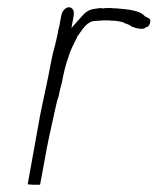

<svg xmlns="http://www.w3.org/2000/svg" viewBox="-20 -525 433 527"><path d="M56 -19C60 -19 65 -18 71 -18H90L103 -88C110 -130 120 -173 129 -214C133 -231 135 -244 141 -261C143 -273 146 -284 150 -299C154 -321 160 -348 168 -369C175 -393 186 -410 194 -428L196 -429V-430C203 -439 215 -462 235 -467H237C239 -467 244 -468 250 -468C252 -468 258 -469 264 -469H280C285 -468 289 -468 295 -468C299 -468 300 -467 302 -467H304C306 -466 316 -465 320 -463V-462C323 -461 330 -459 334 -457L342 -452C349 -449 359 -446 367 -446C378 -446 376 -447 380 -450L384 -451C391 -453 397 -472 388 -475L378 -480C364 -497 332 -499 300 -502C296 -502 290 -502 283 -503C277 -503 267 -503 262 -502H261C260 -502 257 -503 256 -503C252 -502 245 -502 242 -501H241C220 -498 213 -490 199 -474L176 -448L182 -480C185 -496 179 -505 169 -505C160 -505 150 -495 148 -481L145 -466C144 -459 143 -452 140 -442L139 -436C138 -429 136 -423 135 -418V-417C132 -404 129 -393 125 -378C123 -369 121 -358 119 -349C111 -304 99 -254 90 -208Z"/></svg>

Font: Scribbler
Style: HLIta
Weight: 100
Designer: Mew Too
Foundry: Cannot Into Space Fonts
Version: Version 1.001